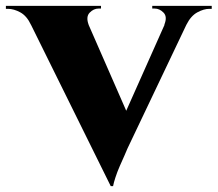

<svg xmlns="http://www.w3.org/2000/svg" viewBox="-55 -620 739 652"><path d="M321 12 21 -595H220L392 -202ZM321 12 318 -119 531 -597H607L378 -116Q375 -108 367.5 -91.5Q360 -75 351.5 -55.5Q343 -36 337 -17.5Q331 1 329 12ZM503 -536Q514 -563 500.5 -577Q487 -591 470 -591H462V-600H664V-590Q664 -590 660 -590Q656 -590 656 -590Q637 -590 615 -578Q593 -566 578 -536ZM246 -536H50Q36 -566 14 -578Q-8 -590 -28 -590Q-28 -590 -31.5 -590Q-35 -590 -35 -590V-600H288V-591H280Q263 -591 249.5 -577Q236 -563 246 -536Z"/></svg>

Font: Cinzel ExtraBold
Style: Regular
Weight: 800
Designer: Natanael Gama
Version: Version 2.000